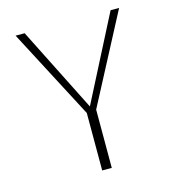

<svg xmlns="http://www.w3.org/2000/svg" viewBox="-89 -626 614 697"><g transform="rotate(-15 218.5 -277.0)"><path d="M210 0V-216L33 -554H67L227 -236L390 -554H422L246 -219V0Z"/></g></svg>

Font: UN Bangla Thin
Style: Regular
Weight: 100
Designer: Desinged by Rajon, Unicode developed by Rashed (IMGN)
Version: Version 2.000;March 19, 2023;FontCreator 14.0.0.2901 64-bit